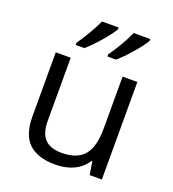

<svg xmlns="http://www.w3.org/2000/svg" viewBox="-140 -873 894 990"><g transform="rotate(20 307.0 -378.0)"><path d="M162.1 -535.2V-188Q162.1 -122.6 191.9 -90.3Q221.7 -58.1 285.2 -58.1Q369.1 -58.1 408.2 -104Q447.3 -149.9 446.8 -253.9V-535.2H527.8V0H460.9L449.2 -71.8H444.8Q419.9 -32.2 376 -11.2Q332 9.8 274.9 9.8Q177.7 9.8 128.9 -36.6Q80.1 -83 80.1 -185.1V-535.2ZM514.6 -766.1V-755.9Q497.1 -725.1 455.1 -677.2Q413.1 -629.4 384.8 -606H337.9V-618.2Q389.6 -690.4 423.8 -766.1ZM340.8 -766.1V-755.9Q323.2 -725.1 281.2 -677.2Q239.3 -629.4 210.9 -606H163.6V-618.2Q181.2 -641.6 208 -687Q234.9 -732.4 250 -766.1Z"/></g></svg>

Font: OpenSans-Regular
Style: Regular
Weight: 400
Foundry: Ascender Corporation
Version: Version 1.10